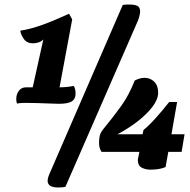

<svg xmlns="http://www.w3.org/2000/svg" viewBox="-20 -740 840 851"><path d="M238 91Q191 91 191 61Q191 51 197 36L524 -718Q529 -719 535 -719.5Q541 -720 551 -720Q577 -720 589 -714Q601 -708 601 -689Q601 -683 599 -673.5Q597 -664 592 -650L270 88Q268 89 258.5 90Q249 91 238 91ZM242 -280Q232 -280 206 -281Q180 -282 149.5 -283Q119 -284 96 -284Q89 -284 77 -283.5Q65 -283 55 -281Q52 -292 52 -300Q52 -322 63.5 -337.5Q75 -353 96 -353H125L172 -565Q162 -555 149 -551.5Q136 -548 126 -548Q99 -548 85.5 -567.5Q72 -587 70 -604Q115 -611 165.5 -629Q216 -647 286 -679L300 -654L244 -353Q264 -353 280.5 -355Q297 -357 307 -359Q315 -346 315 -326Q315 -301 298 -290.5Q281 -280 242 -280ZM430 -67Q423 -78 421 -88Q419 -98 419 -108Q419 -126 422.5 -140Q426 -154 442 -173Q484 -224 518 -271.5Q552 -319 577 -383Q600 -395 621 -395Q646 -395 663.5 -378Q681 -361 681 -329Q681 -300 656 -267Q631 -234 590.5 -202.5Q550 -171 501 -145H612L616 -164Q638 -181 669.5 -216Q701 -251 730 -288H765L740 -145H798L785 -67H726L714 0Q707 4 689.5 8Q672 12 647 12Q625 12 608 3Q591 -6 591 -30Q591 -33 591.5 -36Q592 -39 593 -43L598 -67Z"/></svg>

Font: Sansita Swashed Black
Style: Regular
Weight: 900
Designer: Pablo Cosgaya
Foundry: Omnibus-Type
Version: Version 1.003; ttfautohint (v1.8.3)